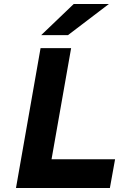

<svg xmlns="http://www.w3.org/2000/svg" viewBox="-20 -941 596 961"><path d="M60 0 183 -700H336L238 -144H556L530 0ZM186 -765 349 -921H525L320 -765Z"/></svg>

Font: Overpass Black
Style: Italic
Weight: 900
Italic angle: -10°
Designer: Delve Withrington, Dave Bailey, Thomas Jockin
Foundry: Delve Fonts LLC
Version: Version 4.000